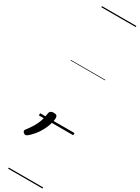

<svg xmlns="http://www.w3.org/2000/svg" viewBox="-416 -1012 1102 1514"><g transform="rotate(30 135.5 -255.0)"><path d="M-16 187Q-24 187 -33 179Q-42 171 -42 163Q-42 159 -40 155.5Q-38 152 -34 147Q-10 116 7.5 87Q25 58 36.5 26Q48 -6 53 -46Q54 -61 64 -69Q74 -77 92 -77Q110 -77 118 -70Q126 -63 126 -50Q126 -23 113 16.5Q100 56 74.5 97Q49 138 10 173Q3 179 -3.5 183Q-10 187 -16 187ZM0 475H313V485H0ZM0 -20H313V0H0ZM0 -505H313V-500H0ZM0 -995H313V-985H0Z"/></g></svg>

Font: Playwrite SK Guides
Style: Regular
Weight: 400
Designer: Veronika Burian, José Scaglione
Foundry: TypeTogether
Version: Version 1.003